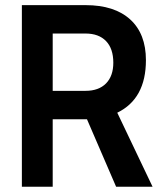

<svg xmlns="http://www.w3.org/2000/svg" viewBox="-20 -713 626 733"><path d="M63.5 0V-693.4H306.6Q417 -693.4 477.1 -638.7Q537.1 -584 537.1 -483.4Q537.1 -335.9 427.7 -282.7L562.5 0H423.3L312 -257.8Q309.6 -257.8 306.6 -257.8H181.2V0ZM181.2 -366.2H306.6Q356.9 -366.2 384.8 -394.5Q412.6 -422.9 412.6 -473.6Q412.6 -527.3 384.8 -556.2Q356.9 -585 306.6 -585H181.2Z"/></svg>

Font: Cascadia Mono NF SemiBold
Style: Regular
Weight: 600
Monospace: yes
Designer: Aaron Bell
Foundry: Saja Typeworks
Version: Version 2404.023; ttfautohint (v1.8.4)